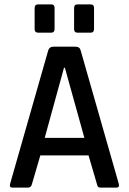

<svg xmlns="http://www.w3.org/2000/svg" viewBox="-20 -856 587 876"><path d="M138 -724V-819Q138 -836 154 -836H214Q229 -836 229 -820V-724Q229 -707 214 -707H154Q138 -707 138 -724ZM318 -724V-819Q318 -836 333 -836H394Q409 -836 409 -820V-724Q409 -707 394 -707H333Q318 -707 318 -724ZM108 0H36Q22 0 26 -17L200 -626Q205 -643 224 -643H324Q344 -643 348 -626L522 -17Q526 0 511 0H440Q431 0 427.5 -3.5Q424 -7 422 -17L384 -147H164L126 -17Q122 0 108 0ZM272 -547 184 -227H365L276 -547Z"/></svg>

Font: Rajdhani SemiBold
Style: Regular
Weight: 600
Designer: Satya Rajpurohit, Jyotish Sonowal
Foundry: Indian Type Foundry
Version: Version 1.201 February 1, 2022